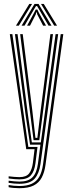

<svg xmlns="http://www.w3.org/2000/svg" viewBox="-20 -778 370 1001"><path d="M81.2 203.2Q67.5 203.2 50.5 201.8Q33.5 200.2 25 198V186.8Q36 189 52.5 190.4Q69 191.8 81.2 191.8Q120.5 191.8 145.6 180Q170.8 168.2 184.8 143.5Q198.8 118.8 204.2 80L296.5 -600H310L217.2 82Q211.8 121 197.4 148.1Q183 175.2 155.2 189.2Q127.5 203.2 81.2 203.2ZM81.2 157.2Q70.5 157.2 54.9 155.9Q39.2 154.5 25 152.5V141.2Q39.5 143 54.5 144.2Q69.5 145.5 81.2 145.5Q117.2 145.5 132.1 125.9Q147 106.2 151.5 71.2L160.2 0H116.8L31.2 -600H44.5L127.8 -11.8H175.5L164.8 73.5Q159.5 114.8 141.1 136Q122.8 157.2 81.2 157.2ZM81.2 180.2Q69.5 180.2 53.2 178.9Q37 177.5 25 175.2V164Q38.5 166 54.2 167.4Q70 168.8 81.2 168.8Q126.8 168.8 149 146.6Q171.2 124.5 177.8 75.5L190.8 -23.8H136.8L113.5 -177L58 -600H71.5L124.8 -186.5L146 -35.5H192.8L269.8 -600H283.2L191 77.8Q184.2 126.2 160.9 153.2Q137.5 180.2 81.2 180.2ZM155 -47.2 136.2 -195.5 85.2 -600H98.5L148.2 -204L164.8 -59.2H174.8L192.5 -205.5L242.8 -600H256.2L203.8 -192L185 -47.2ZM63.2 -644.2 132.8 -757.5H147.2L78.2 -644.2ZM92.5 -644.2 160 -757.5H181L248.5 -644.2H233L184.2 -728.2L173.2 -746.5H167.8L156.5 -728L107.8 -644.2ZM121.2 -644.2 158 -711.8 166.2 -728.2H174.8L182.5 -711.8L220 -644.2H204.8L174.2 -703L171.8 -713.5H169L166.5 -703L136.5 -644.2ZM262.5 -644.2 193.8 -757.5H208.2L277.5 -644.2Z"/></svg>

Font: Big Shoulders Inline Display Thin
Style: Regular
Weight: 400
Version: Version 2.002